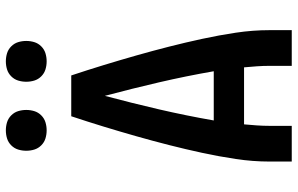

<svg xmlns="http://www.w3.org/2000/svg" viewBox="-196 -796 993 640"><g transform="rotate(-90 300.0 -476.5)"><path d="M81 0V-74Q81 -130 89.5 -186.5Q98 -243 110 -298.5Q122 -354 136 -409Q150 -464 165.5 -518.5Q181 -573 197.5 -627Q214 -681 232 -735H368Q386 -681 402.5 -627Q419 -573 434.5 -518.5Q450 -464 464 -409Q478 -354 490 -298.5Q502 -243 510.5 -186.5Q519 -130 519 -74V0H400V-74Q400 -95 398.5 -116.5Q397 -138 395 -159H205Q203 -138 201.5 -116.5Q200 -95 200 -74V0ZM218 -260H382Q366 -352 345 -442.5Q324 -533 300 -623Q276 -533 255 -442.5Q234 -352 218 -260ZM415 -817Q401 -817 388 -821Q375 -825 365 -835Q355 -845 351 -858Q347 -871 347 -885Q347 -899 351 -912Q355 -925 365 -935Q375 -945 388 -949Q401 -953 415 -953Q429 -953 442 -949Q455 -945 465 -935Q475 -925 479 -912Q483 -899 483 -885Q483 -871 479 -858Q475 -845 465 -835Q455 -825 442 -821Q429 -817 415 -817ZM185 -817Q171 -817 158 -821Q145 -825 135 -835Q125 -845 121 -858Q117 -871 117 -885Q117 -899 121 -912Q125 -925 135 -935Q145 -945 158 -949Q171 -953 185 -953Q199 -953 212 -949Q225 -945 235 -935Q245 -925 249 -912Q253 -899 253 -885Q253 -871 249 -858Q245 -845 235 -835Q225 -825 212 -821Q199 -817 185 -817Z"/></g></svg>

Font: Iosevka Book
Style: Bold
Weight: 700
Designer: Belleve Invis
Foundry: Belleve Invis
Version: Version 28.0.7; ttfautohint (v1.8.3)